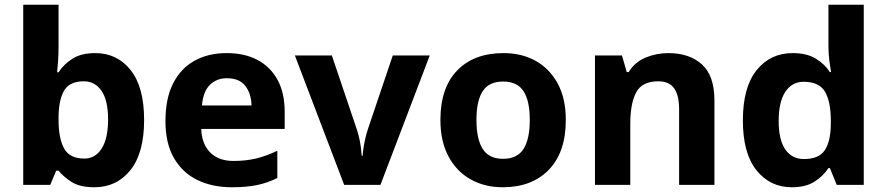

<svg xmlns="http://www.w3.org/2000/svg" viewBox="-20 -780 3742 810"><path d="M227 -583Q227 -552 225 -522Q223 -492 221 -475H227Q249 -509 286 -532.5Q323 -556 382 -556Q474 -556 531 -484.5Q588 -413 588 -274Q588 -134 530 -62Q472 10 378 10Q318 10 283.5 -11.5Q249 -33 227 -60H217L192 0H78V-760H227ZM334 -437Q276 -437 252.5 -401Q229 -365 227 -291V-275Q227 -196 250.5 -153.5Q274 -111 336 -111Q382 -111 409 -153.5Q436 -196 436 -276Q436 -356 408.5 -396.5Q381 -437 334 -437Z M936 -556Q1012 -556 1066.5 -527Q1121 -498 1151 -443Q1181 -388 1181 -308V-236H829Q831 -173 866.5 -137Q902 -101 965 -101Q1018 -101 1061 -111.5Q1104 -122 1150 -144V-29Q1110 -9 1065.5 0.5Q1021 10 958 10Q876 10 813 -20.5Q750 -51 714 -113Q678 -175 678 -269Q678 -365 710.5 -428.5Q743 -492 801 -524Q859 -556 936 -556ZM937 -450Q894 -450 865.5 -422Q837 -394 832 -335H1041Q1040 -385 1015 -417.5Q990 -450 937 -450Z M1432 0 1224 -546H1380L1485 -235Q1491 -217 1495.5 -197Q1500 -177 1502.5 -158Q1505 -139 1506 -123H1510Q1511 -140 1514 -159Q1517 -178 1521.5 -197.5Q1526 -217 1532 -235L1637 -546H1793L1585 0Z M2367 -273.7Q2367 -138 2295.5 -64Q2224 10 2101 10Q2025.1 10 1965.8 -23.1Q1906.4 -56.2 1872.2 -119.8Q1838 -183.4 1838 -274Q1838 -410 1909 -483Q1980 -556 2104 -556Q2181.4 -556 2240.2 -523Q2299 -490 2333 -427.3Q2367 -364.5 2367 -273.7ZM1990 -274Q1990 -193 2016.5 -151.5Q2043 -110 2102.9 -110Q2162 -110 2188.5 -151.5Q2215 -193 2215 -274Q2215 -355 2188.5 -395.5Q2162 -436 2102.5 -436Q2043 -436 2016.5 -395.5Q1990 -355 1990 -274Z M2800 -556Q2888 -556 2941 -508.5Q2994 -461 2994 -356V0H2845V-319Q2845 -378 2824 -407.5Q2803 -437 2757 -437Q2689 -437 2664 -390.5Q2639 -344 2639 -257V0H2490V-546H2604L2624 -476H2632Q2658 -518 2703.5 -537Q2749 -556 2800 -556Z M3320 10Q3229 10 3171.5 -61.5Q3114 -133 3114 -272Q3114 -412 3172 -484Q3230 -556 3324 -556Q3383 -556 3421 -533Q3459 -510 3481 -476H3486Q3483 -492 3479 -522.5Q3475 -553 3475 -585V-760H3624V0H3510L3481 -71H3475Q3453 -37 3416 -13.5Q3379 10 3320 10ZM3372 -109Q3434 -109 3459 -145.5Q3484 -182 3485 -255V-271Q3485 -351 3460.5 -393Q3436 -435 3370 -435Q3321 -435 3293 -392.5Q3265 -350 3265 -270Q3265 -190 3293 -149.5Q3321 -109 3372 -109Z"/></svg>

Font: Noto Sans New Tai Lue
Style: Regular
Weight: 400
Designer: Monotype Design Team
Foundry: Monotype Imaging Inc.
Version: Version 2.003